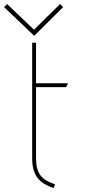

<svg xmlns="http://www.w3.org/2000/svg" viewBox="-54 -910 462 943"><path d="M256 -875 241 -890 113 -764 -19 -890 -34 -875 114 -734ZM216 -5C152 -26 123 -56 123 -132V-482H271L280 -501H123V-700H104V-132C104 -54 135 -9 210 13Z"/></svg>

Font: Advent Pro
Style: Thin
Weight: 100
Designer: Andreas Kalpakidis
Foundry: Andreas Kalpakidis
Version: Version 2.002 2007